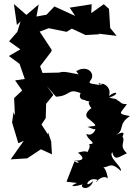

<svg xmlns="http://www.w3.org/2000/svg" viewBox="-20 -756 665 953"><path d="M447 -114C465 -127 440 -72 409 -92C411 -61 469 -43 421 -40C435 -31 411 6 391 33C435 -5 409 -12 367 2C392 20 413 47 332 40C382 40 377 64 350 44L310 146L362 152C307 177 368 167 390 159C373 178 425 194 443 142C388 191 418 112 468 139C432 171 488 102 515 130C511 95 496 64 477 69C520 90 520 34 580 93C586 69 517 27 537 -1C550 47 571 21 610 5C567 -36 605 -48 588 -79C610 -117 552 -84 552 -84C604 -112 561 -137 625 -180C559 -192 577 -192 610 -239C565 -241 602 -246 527 -274C594 -253 555 -261 522 -272C575 -287 562 -312 521 -280C538 -332 474 -353 473 -336C455 -351 519 -339 469 -335C417 -343 418 -341 435 -366C449 -402 404 -433 358 -402C376 -396 343 -421 370 -387C295 -401 293 -405 254 -388L288 -396L191 -394L179 -427L234 -499L237 -508L177 -599L222 -616L311 -598L336 -614L405 -582L474 -586L468 -589L559 -578L527 -617L521 -712L495 -735L433 -691L435 -735L326 -718L353 -677L250 -724L211 -683L161 -674L172 -734L111 -682L49 -736L64 -632L82 -650L66 -598L25 -551L81 -511L24 -478L77 -439L103 -364L55 -357L90 -307L50 -269L54 -183L47 -199L40 -148L71 -45L98 -57L33 35L115 30L183 -15L238 10L234 -54L219 -98L217 -90L186 -138L207 -170L209 -241L245 -285L212 -329L258 -276C333 -280 314 -320 380 -294C367 -266 390 -255 415 -262C410 -271 366 -261 440 -249C392 -265 450 -197 435 -220C401 -198 404 -176 419 -167C473 -123 456 -134 414 -126Z"/></svg>

Font: Asimov Aggro
Style: Medium
Weight: 500
Designer: Google
Version: Version 2.000980; 2014